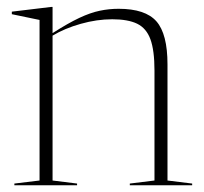

<svg xmlns="http://www.w3.org/2000/svg" viewBox="-20 -548 603 568"><path d="M364 -5 437 -14V-339.5Q437 -399 425 -431.8Q413 -464.5 385.8 -477.8Q358.5 -491 312 -491Q266.5 -491 218.8 -477.5Q171 -464 135.5 -442.5V-14L208 -5V0H22.5V-5L97 -14V-489L15 -506V-513.5L131.5 -527.5H135.5V-450Q181.5 -479.5 214.5 -495Q247.5 -510.5 275 -516.2Q302.5 -522 331 -522Q410 -522 442.8 -484.8Q475.5 -447.5 475.5 -357.5V-14L548.5 -5V0H364Z"/></svg>

Font: Newsreader Display ExtraLight
Style: Regular
Weight: 275
Designer: Hugues Gentile
Foundry: Production Type
Version: Version 1.002